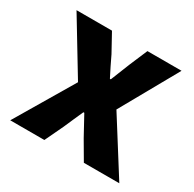

<svg xmlns="http://www.w3.org/2000/svg" viewBox="-117 -619 748 741"><g transform="rotate(30 257.0 -248.0)"><path d="M14 0 167 -258 23 -496H181L225 -416Q235 -395 245.5 -373.5Q256 -352 267 -331H271Q279 -352 288 -373.5Q297 -395 305 -416L339 -496H491L348 -241L500 0H342L294 -82Q282 -103 270.5 -125Q259 -147 247 -168H243Q234 -147 224 -125.5Q214 -104 205 -82L166 0Z"/></g></svg>

Font: Mada
Style: Bold
Weight: 700
Designer: Khaled Hosny
Version: Version 1.5